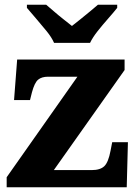

<svg xmlns="http://www.w3.org/2000/svg" viewBox="-20 -786 576 806"><path d="M8 0V-42L305 -464H182Q155 -464 140 -451.5Q125 -439 114 -398L106 -366H39L52 -536H503V-492L206 -72H365Q401 -72 418 -88.5Q435 -105 444 -153L451 -189H517L512 0ZM207 -606Q197 -629 175.5 -655.5Q154 -682 131.5 -708Q109 -734 93 -753V-766H174Q186 -756 205.5 -739Q225 -722 246 -705.5Q267 -689 282 -677Q297 -689 318 -705.5Q339 -722 359 -739Q379 -756 391 -766H472V-753Q457 -734 434 -708Q411 -682 390 -655.5Q369 -629 358 -606Z"/></svg>

Font: Noto Serif Gujarati ExtraBold
Style: Regular
Weight: 800
Version: Version 2.102